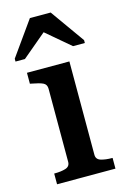

<svg xmlns="http://www.w3.org/2000/svg" viewBox="-118 -794 554 848"><g transform="rotate(-15 159.5 -370.0)"><path d="M203 -740H108L-3 -584V-571H40L173 -683H128L260 -571H314V-584ZM227 -510V-83Q227 -62 248 -55.5Q269 -49 300 -49H301V0H34V-49H35Q66 -49 86.5 -55.5Q107 -62 107 -83V-417Q107 -437 91.5 -444.5Q76 -452 43 -458L33 -460V-510Z"/></g></svg>

Font: Roboto Serif 36pt Medium
Style: Regular
Weight: 500
Designer: Greg Gazdowicz
Foundry: Commercial Type
Version: Version 1.008